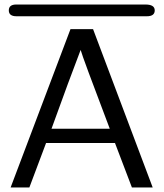

<svg xmlns="http://www.w3.org/2000/svg" viewBox="-20 -830 727 850"><path d="M52 -810H624Q665 -810 665 -784Q665 -758 630 -758H53Q19 -758 19 -784Q19 -810 52 -810ZM27 0 292 -701H392L656 0H564L489 -197H184L110 0ZM208 -260H466Q344 -581 337 -609Q287 -479 208 -260Z"/></svg>

Font: Coval
Style: Light
Weight: 300
Foundry: Context Ltd
Version: Version 001.000